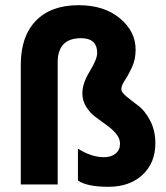

<svg xmlns="http://www.w3.org/2000/svg" viewBox="-20 -710 638 739"><path d="M578 -159Q578 -83 528.5 -37Q479 9 397 9Q316 9 280 -15V-138Q331 -105 381 -105Q408 -105 425 -119Q442 -133 442 -157Q442 -177 427 -195Q412 -213 391 -228Q370 -243 348.5 -259Q327 -275 312 -298.5Q297 -322 297 -351Q297 -389 325.5 -435.5Q354 -482 354 -506Q354 -563 292 -563Q202 -563 202 -470V0H60V-461Q60 -570 118 -630Q176 -690 283 -690Q381 -690 441.5 -639.5Q502 -589 502 -519Q502 -481 488 -451Q474 -421 460.5 -401Q447 -381 447 -366Q447 -355 467.5 -338Q488 -321 512.5 -303Q537 -285 557.5 -246.5Q578 -208 578 -159Z"/></svg>

Font: Hind Guntur
Style: Bold
Weight: 700
Designer: Manushi Parikh, Hitesh Malaviya
Foundry: Indian Type Foundry
Version: Version 1.002;PS 1.0;hotconv 1.0.86;makeotf.lib2.5.63406; tt